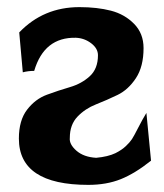

<svg xmlns="http://www.w3.org/2000/svg" viewBox="-20 -508 460 539"><path d="M391 -191 404 -57Q359 -21 319 -5Q279 11 228 11Q33 11 33 -119Q33 -170 56 -200Q79 -230 111.5 -242Q144 -254 176.5 -263.5Q209 -273 232 -294Q255 -315 255 -353Q255 -372 236 -386.5Q217 -401 193 -402Q104 -404 76 -309Q59 -309 44 -305L34 -417Q102 -488 203 -488Q253 -488 291.5 -478Q330 -468 356.5 -441Q383 -414 383 -373Q383 -321 361.5 -288.5Q340 -256 310 -241.5Q280 -227 249.5 -215Q219 -203 197.5 -180.5Q176 -158 176 -121Q174 -103 194.5 -85Q215 -67 250 -65Q283 -68 304 -78Q322 -87 333.5 -98Q345 -109 350.5 -117.5Q356 -126 368 -149.5Q380 -173 391 -191Z"/></svg>

Font: Coval
Style: Heavy
Weight: 900
Foundry: Context Ltd
Version: Version 001.000